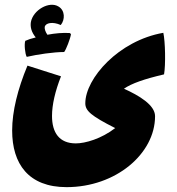

<svg xmlns="http://www.w3.org/2000/svg" viewBox="-20 -601 729 790"><path d="M244 -387C252 -397 269 -441 272 -460L268 -465C239 -467 206 -464 175 -458C166 -471 163 -483 164 -490C167 -507 197 -513 230 -498C248 -520 248 -558 221 -574C183 -598 116 -560 107 -510C104 -490 109 -469 127 -447C110 -443 95 -438 84 -433C79 -419 83 -379 90 -367C133 -377 201 -387 244 -387ZM652 -466C468 -434 331 -278 331 -176C331 -145 355 -124 454 -74C397 -30 331 -11 292 -11C224 -11 194 -55 194 -124C194 -170 207 -226 231 -287L93 -331C53 -235 30 -143 30 -64C30 73 97 169 254 169C456 169 618 32 618 -123C618 -169 552 -208 490 -236C522 -258 574 -276 655 -295C662 -334 660 -431 652 -466Z"/></svg>

Font: FilmFarsi_V5 Display
Style: Regular
Weight: 400
Designer: Borna Izadpanah
Foundry: Borna Izadpanah
Version: Version 1.000;PS 001.000;hotconv 1.0.88;makeotf.lib2.5.64775